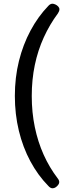

<svg xmlns="http://www.w3.org/2000/svg" viewBox="-20 -803 400 1034"><path d="M263 211Q257 211 251 207.5Q245 204 240 198Q184 141 143.5 65.5Q103 -10 81.5 -99Q60 -188 60 -286Q60 -386 82 -474.5Q104 -563 144.5 -638.5Q185 -714 240 -771Q245 -777 251 -780Q257 -783 262 -783Q269 -783 278 -779Q287 -775 293.5 -768Q300 -761 300 -753Q300 -748 298 -742.5Q296 -737 292 -731Q248 -672 216 -602Q184 -532 167.5 -453Q151 -374 151 -286Q151 -198 167.5 -118.5Q184 -39 215 30Q246 99 291 158Q295 163 297 168Q299 173 299 178Q299 185 293.5 192.5Q288 200 280 205.5Q272 211 263 211Z"/></svg>

Font: Asap Expanded Medium
Style: Regular
Weight: 500
Width: 7
Designer: Pablo Cosgaya
Foundry: Omnibus-Type
Version: Version 3.001